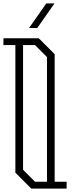

<svg xmlns="http://www.w3.org/2000/svg" viewBox="-20 -1104 430 1124"><path d="M370 -40V0H163L70 -93V-840H0V-880H207L300 -787V-40ZM185 -40H255V-770L185 -840H115V-110ZM299 -1084H251L150 -940H198Z"/></svg>

Font: Kumar One Outline
Style: Regular
Weight: 400
Designer: Parimal Parmar
Foundry: Indian Type Foundry
Version: Version 1.000;PS 1.000;hotconv 1.0.88;makeotf.lib2.5.647800